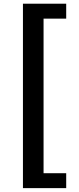

<svg xmlns="http://www.w3.org/2000/svg" viewBox="-20 -823 418 1016"><path d="M101.4 172.5V-803.4H330.3V-724.4H210.5V93.6H330.3V172.5Z"/></svg>

Font: Noto Sans SC Thin
Style: Regular
Weight: 100
Designer: Ryoko NISHIZUKA 西塚涼子 (kana, bopomofo & ideographs); Paul D. Hunt (Latin, Greek & Cyrillic); Sandoll Communications 산돌커뮤니
Foundry: Adobe
Version: Version 2.004-H2;hotconv 1.0.118;makeotfexe 2.5.65603